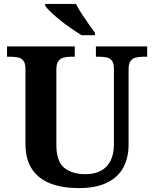

<svg xmlns="http://www.w3.org/2000/svg" viewBox="-20 -951 787 981"><path d="M382 10Q300 10 239 -13Q178 -36 144 -86Q110 -136 110 -218V-600Q110 -627 100 -640Q90 -653 74 -657Q58 -661 38 -661H16V-714H362V-661H339Q320 -661 304 -656.5Q288 -652 278 -638.5Q268 -625 268 -596V-210Q268 -126 308.5 -93.5Q349 -61 417 -61Q462 -61 494.5 -78Q527 -95 544.5 -129Q562 -163 562 -214V-600Q562 -627 552.5 -640Q543 -653 527.5 -657Q512 -661 492 -661H470V-714H732V-661H709Q689 -661 672.5 -656.5Q656 -652 646.5 -638.5Q637 -625 637 -596V-212Q637 -145 610 -95Q583 -45 526.5 -17.5Q470 10 382 10ZM397 -771Q374 -785 345.5 -804.5Q317 -824 289.5 -846Q262 -868 241 -888Q220 -908 211 -921V-931H368Q379 -909 396.5 -882Q414 -855 432.5 -829Q451 -803 465 -784V-771Z"/></svg>

Font: Noto Serif Khmer
Style: Bold
Weight: 700
Version: Version 2.003